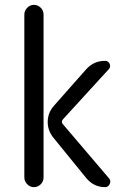

<svg xmlns="http://www.w3.org/2000/svg" viewBox="-20 -770 540 790"><path d="M335 -485.4Q367.2 -520.5 413.1 -519.5Q425.8 -519.5 431.2 -507.3Q436.5 -495.1 427.7 -485.4L238.3 -278.3Q231.4 -269.5 237.3 -260.7L428.7 -36.1Q437.5 -26.4 431.6 -13.2Q425.8 0 412.1 0Q366.2 0 335 -37.1L199.2 -204.1Q175.8 -233.4 176.3 -269.5Q176.8 -305.7 201.2 -334ZM80.1 -40V-710Q80.1 -725.6 91.8 -737.8Q103.5 -750 119.6 -750Q135.7 -750 147.5 -738.3Q159.2 -726.6 159.2 -710V-40Q159.2 -23.4 147.5 -11.7Q135.7 0 119.6 0Q103.5 0 91.8 -12.2Q80.1 -24.4 80.1 -40Z"/></svg>

Font: Rounded-X Mgen+ 1m regular
Style: Regular
Weight: 400
Designer: [Source Han Sans]
Ryoko NISHIZUKA  (kana & ideographs); Paul D. Hunt (Latin, Greek & Cyrillic); Wenlong ZHANG  (bopomofo
Version: Version 1.059.20150602